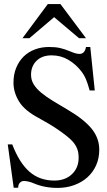

<svg xmlns="http://www.w3.org/2000/svg" viewBox="-20 -906 524 940"><path d="M367 -719 245 -822 124 -719H90L214 -886H276L401 -719ZM419 -463Q410 -496 401 -517.5Q392 -539 378 -557Q352 -591 315 -613Q278 -635 233 -635Q186 -635 159 -608.5Q132 -582 132 -540Q132 -514 145 -493Q158 -472 182 -452Q206 -432 239 -412Q272 -392 311 -369Q391 -322 428.5 -276Q466 -230 466 -173Q466 -131 450.5 -96.5Q435 -62 407.5 -37.5Q380 -13 342.5 0.5Q305 14 262 14Q197 14 144 -9Q130 -15 117.5 -17.5Q105 -20 97 -20Q86 -20 77.5 -11.5Q69 -3 69 13H47L18 -199H40Q75 -108 124.5 -65Q174 -22 246 -22Q299 -22 332 -53Q365 -84 365 -134Q365 -160 357.5 -178.5Q350 -197 336 -213Q323 -227 304 -242Q285 -257 263 -272Q241 -287 216.5 -301.5Q192 -316 168 -329Q100 -365 73 -409.5Q46 -454 46 -501Q46 -542 59.5 -574.5Q73 -607 96 -629.5Q119 -652 151 -664Q183 -676 220 -676Q251 -676 273.5 -671Q296 -666 325 -654Q352 -642 369 -642Q395 -642 401 -676H422L444 -463Z"/></svg>

Font: STIXGeneralUnicodeRegular
Style: Regular
Weight: 400
Designer: MicroPress Inc., with final additions and corrections provided by Coen Hoffman, Elsevier (retired)
Version: Version 1.1.0